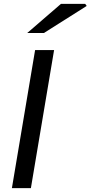

<svg xmlns="http://www.w3.org/2000/svg" viewBox="-20 -981 472 1001"><path d="M163 -720H262L141 0H42ZM298 -961H424L432 -950L209 -809H122Z"/></svg>

Font: Nebula Sans Medium
Style: Regular
Weight: 500
Italic angle: -9°
Designer: Paul D. Hunt for Adobe (as Source Sans)
Foundry: Nebula Entertainment & Broadcasting LLC
Version: Version 1.010